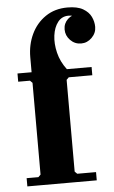

<svg xmlns="http://www.w3.org/2000/svg" viewBox="-53 -777 481 813"><g transform="rotate(-5 187.5 -370.0)"><path d="M90 -470V-544Q90 -597 111 -641.5Q132 -686 171.5 -713Q211 -740 265 -740Q307 -740 331 -726Q355 -712 365 -691Q375 -670 375 -648Q375 -622 355.5 -602.5Q336 -583 310 -583Q283 -583 264 -602.5Q245 -622 245 -648Q245 -674 263.5 -691.5Q282 -709 310 -709Q329 -709 338 -699Q347 -689 350 -674.5Q353 -660 353 -648H323Q323 -663 316.5 -676Q310 -689 297 -697Q284 -705 266 -705Q238 -705 221 -683Q204 -661 199.5 -626.5Q195 -592 204.5 -553Q214 -514 240 -480V-470ZM90 0V-435L80 -445H245L235 -435V0ZM30 -445V-480H345V-445ZM30 -35H80L90 -45H235L245 -35H325V0H30Z"/></g></svg>

Font: Brygada 1918
Style: Regular
Weight: 400
Designer: Mateusz Machalski | Borys Kosmynka | Przemek Hoffer
Foundry: NIEPODLEGLA 2018
Version: Version 3.006